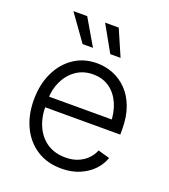

<svg xmlns="http://www.w3.org/2000/svg" viewBox="-140 -858 854 970"><g transform="rotate(20 287.0 -372.5)"><path d="M300.8 11.7Q224.6 11.7 168.9 -24.2Q113.3 -60.1 83 -123Q52.7 -186 52.7 -268.1Q52.7 -350.1 82.8 -413.8Q112.8 -477.5 166.5 -513.9Q220.2 -550.3 291 -550.3Q336.9 -550.3 378.7 -533.4Q420.4 -516.6 453.1 -482.9Q485.8 -449.2 504.6 -398.4Q523.4 -347.7 523.4 -279.3V-251.5H95.2V-308.6H487.8L457.5 -287.6Q457.5 -345.7 437.5 -391.8Q417.5 -438 380.4 -464.4Q343.3 -490.7 291 -490.7Q239.7 -490.7 200.9 -463.9Q162.1 -437 140.6 -392.1Q119.1 -347.2 119.1 -293V-260.3Q119.1 -196.3 141.4 -148.4Q163.6 -100.6 204.3 -74.2Q245.1 -47.9 301.3 -47.9Q339.4 -47.9 368.7 -60.1Q397.9 -72.3 418 -93Q438 -113.8 447.8 -138.7L510.7 -121.1Q498.5 -85 470 -54.9Q441.4 -24.9 398.7 -6.6Q356 11.7 300.8 11.7ZM336.9 -616.2 257.8 -756.8H331.1L392.1 -616.2ZM188 -616.2 87.4 -756.8H161.6L243.7 -616.2Z"/></g></svg>

Font: Inter 16pt Light
Style: Regular
Weight: 300
Version: Version 4.001;git-66647c0bb